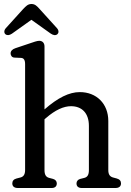

<svg xmlns="http://www.w3.org/2000/svg" viewBox="-20 -940 654 960"><path d="M234.5 -771.5C247.5 -763 258.5 -762 267 -769C273.5 -774.5 275.5 -787 265 -799L178.5 -894.5C164.5 -910 155 -920 137.5 -920C120 -920 110 -910 95.5 -894.5L9 -799C-1.5 -787 0.5 -774.5 7 -769C15.5 -762 26.5 -763 39.5 -771.5L137 -841ZM545.5 -52.5C530.5 -56.5 521.5 -66.5 521.5 -89.5V-335C521.5 -421.5 462.5 -479.5 379 -479.5C326 -479.5 269.5 -451.5 202.5 -393V-707.5C202.5 -725 192.5 -736 176 -736C165.5 -736 147.5 -729.5 130 -723.5L57 -699C41.5 -694 33 -684.5 33 -673C33 -662 40 -652.5 52 -652L85 -650.5C98.5 -650 105.5 -640.5 105.5 -619.5V-89.5C105.5 -66.5 96.5 -56 82 -52.5L62.5 -47.5C48.5 -44 41.5 -35 41.5 -23C41.5 -8 51.5 0 69 0H238.5C254.5 0 264 -8 264 -23C264 -33.5 257.5 -42 245 -45.5L226 -50.5C210.5 -54.5 202.5 -65.5 202.5 -89.5V-343.5L209.5 -349.5C256.5 -390.5 298.5 -409 335 -409C389 -409 424.5 -375 424.5 -310.5V-89.5C424.5 -65.5 417 -54.5 401.5 -50.5L381.5 -45.5C369.5 -42.5 362.5 -33.5 362.5 -23C362.5 -8 372 0 388.5 0H557.5C575 0 585 -8 585 -23C585 -35 578.5 -43.5 564 -47.5Z"/></svg>

Font: dr Title
Style: Regular
Weight: 400
Version: Version 1.000;hotconv 1.0.109;makeotfexe 2.5.65596